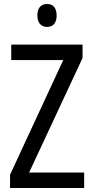

<svg xmlns="http://www.w3.org/2000/svg" viewBox="-20 -936 464 956"><path d="M215 -916C184 -916 166 -897 166 -858C166 -822 185 -802 215 -802C244 -802 262 -822 262 -858C262 -896 245 -916 215 -916ZM399 0V-77H125L391 -647V-714H36V-637H295L30 -66V0Z"/></svg>

Font: Noto Sans Sinhala Condensed
Style: Regular
Weight: 400
Width: 3
Designer: Jelle Bosma - Monotype Design Team
Foundry: Monotype Imaging Inc.
Version: Version 2.006